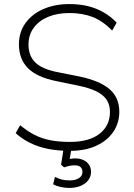

<svg xmlns="http://www.w3.org/2000/svg" viewBox="-20 -733 659 943"><path d="M323 8Q266 8 217.5 -1.5Q169 -11 129 -30.5Q89 -50 57 -79L79 -118Q114 -89 150 -70.5Q186 -52 228.5 -44Q271 -36 323 -36Q418 -36 469 -76Q520 -116 520 -183Q520 -219 503.5 -243.5Q487 -268 452 -285Q417 -302 361 -313L255 -335Q161 -354 117 -398.5Q73 -443 73 -515Q73 -575 105 -619.5Q137 -664 193 -688.5Q249 -713 321 -713Q370 -713 411.5 -703Q453 -693 488.5 -672.5Q524 -652 553 -622L531 -583Q485 -630 435 -649.5Q385 -669 321 -669Q262 -669 217 -650.5Q172 -632 146 -597Q120 -562 120 -514Q120 -459 153 -426.5Q186 -394 261 -379L367 -358Q469 -337 517.5 -295.5Q566 -254 566 -184Q566 -129 536.5 -85.5Q507 -42 452.5 -17Q398 8 323 8ZM320 190Q297 190 276 185Q255 180 241 172L250 136Q269 145 284 149Q299 153 323 153Q350 153 367.5 142Q385 131 385 111Q385 96 375.5 87.5Q366 79 346 79Q335 79 323.5 81Q312 83 295 89L280 76L295 -20H334L321 55L303 52Q315 49 326.5 47Q338 45 349 45Q371 45 388.5 52.5Q406 60 416.5 75Q427 90 427 111Q427 134 413.5 152Q400 170 376 180Q352 190 320 190Z"/></svg>

Font: Nunito Sans 10pt ExtraLight
Style: Regular
Weight: 250
Designer: Vernon Adams
Foundry: Vernon Adams
Version: Version 3.101;gftools[0.9.27]